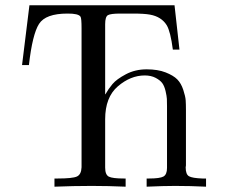

<svg xmlns="http://www.w3.org/2000/svg" viewBox="-20 -703 859 723"><path d="M63 -458 90.8 -683.1H637.2L655.8 -516.1H630.9Q622.1 -584 607.9 -607.9Q587.9 -640.1 544.9 -647.9Q523.9 -651.9 480 -651.9H433.1Q397 -651.9 386.5 -646Q376 -640.1 376 -611.8V-348.1H377Q388.2 -368.2 403.6 -386.5Q418.9 -404.8 453.9 -423.3Q488.8 -441.9 532.2 -441.9Q574.2 -441.9 603.5 -430.4Q632.8 -418.9 647.5 -404.1Q662.1 -389.2 670.2 -364.5Q678.2 -339.8 679.2 -325.4Q680.2 -311 680.2 -289.1V-80.1Q680.2 -78.1 679.7 -76.2Q679.2 -74.2 679.2 -73.2Q679.2 -46.4 691.7 -39.3Q704.1 -32.2 742.2 -30.8H755.9V0Q697.8 -2.9 639.2 -2.9Q596.2 -2.9 532.2 0V-30.8H541Q582 -30.8 595.5 -38.3Q608.9 -45.9 608.9 -70.8V-303.2Q608.9 -320.3 608.4 -330.6Q607.9 -340.8 603.5 -359.9Q599.1 -378.9 591.1 -389.9Q583 -400.9 565.9 -409.9Q548.8 -418.9 524.9 -418.9Q471.7 -418.9 423.8 -377.9Q376 -336.9 376 -253.9V-71.8Q376 -44.9 389.9 -37.8Q403.8 -30.8 446.8 -30.8H453.1V0Q388.2 -2.9 325.2 -2.9Q256.3 -2.9 185.1 0V-30.8H196.8Q252.9 -30.8 269.5 -38.3Q286.1 -45.9 287.1 -73.2V-597.2Q287.1 -634.3 283.2 -640.1Q275.4 -652.3 233.9 -651.9Q151.9 -651.9 127 -613Q102.1 -574.2 88.9 -458Z"/></svg>

Font: CMU Serif Upright Italic
Style: UprightItalic
Weight: 500
Version: Version 0.7.0